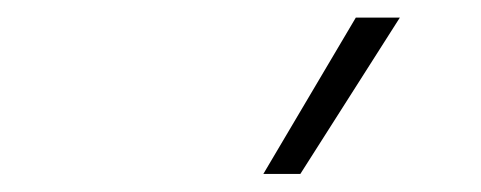

<svg xmlns="http://www.w3.org/2000/svg" viewBox="-20 -828 546 218"><path d="M279 -630.5 384 -808H434L321 -630.5Z"/></svg>

Font: Encode Sans Condensed Thin ExtraLight
Style: Regular
Weight: 250
Version: Version 3.002